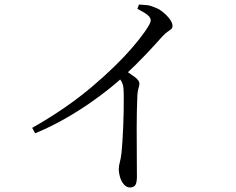

<svg xmlns="http://www.w3.org/2000/svg" viewBox="-20 -785 1040 847"><path d="M122 -221Q198 -264 264 -309.5Q330 -355 385.5 -402Q441 -449 486 -493Q531 -537 564 -575.5Q597 -614 618 -644Q645 -682 645 -695Q645 -707 631.5 -718.5Q618 -730 586 -746L593 -765Q610 -764 626.5 -762.5Q643 -761 658 -754Q678 -748 697 -733Q716 -718 728.5 -701Q741 -684 741 -671Q741 -662 735.5 -657Q730 -652 720 -645.5Q710 -639 696 -624Q666 -590 623 -544.5Q580 -499 523 -446Q503 -427 466 -397Q429 -367 379 -332Q329 -297 267 -261.5Q205 -226 135 -197ZM554 42Q538 42 526.5 28.5Q515 15 509.5 -3.5Q504 -22 504 -39Q504 -53 508.5 -69Q513 -85 516 -110Q518 -130 520 -160.5Q522 -191 523.5 -225Q525 -259 525.5 -292Q526 -325 526 -351Q526 -377 525 -390Q524 -409 518 -421.5Q512 -434 495 -453L525 -479Q552 -462 573.5 -446Q595 -430 595 -417Q595 -407 591 -395.5Q587 -384 586 -365Q583 -293 583 -222Q583 -151 583.5 -94Q584 -37 584 -7Q584 21 577 31.5Q570 42 554 42Z"/></svg>

Font: Noto Serif TC
Style: Regular
Weight: 400
Designer: Ryoko NISHIZUKA  (kana & ideographs); Frank Grießhammer (Latin, Greek & Cyrillic); Wenlong ZHANG  (bopomofo); Sandoll Co
Foundry: Adobe
Version: Version 2.003-H1;hotconv 1.1.1;makeotfexe 2.6.0